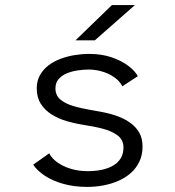

<svg xmlns="http://www.w3.org/2000/svg" viewBox="-20 -724 690 755"><path d="M323 11Q271.5 11 229 -1Q186.5 -13 156.2 -33Q126 -53 110.5 -76.5L173.5 -121Q181 -106.5 195 -94Q209 -81.5 228.8 -71.8Q248.5 -62 273 -56.5Q297.5 -51 326.5 -51Q354.5 -51 379.8 -56.2Q405 -61.5 424.2 -72.5Q443.5 -83.5 454.5 -101.2Q465.5 -119 465.5 -144Q465.5 -174 442.8 -191.2Q420 -208.5 383.5 -218Q347 -227.5 305 -233.5Q273 -238.5 241.2 -248Q209.5 -257.5 183 -274Q156.5 -290.5 140.5 -315.8Q124.5 -341 124.5 -377Q124.5 -405.5 136.8 -427.8Q149 -450 169.5 -466Q190 -482 216.8 -492.2Q243.5 -502.5 272.8 -507.2Q302 -512 330.5 -512Q379.5 -512 418.5 -498.8Q457.5 -485.5 484 -465.5Q510.5 -445.5 522 -424.5L461 -384.5Q454 -399 441 -410.8Q428 -422.5 410.2 -431.5Q392.5 -440.5 371.5 -445.5Q350.5 -450.5 327 -450.5Q308.5 -450.5 286 -447.2Q263.5 -444 243.8 -436Q224 -428 211 -413.5Q198 -399 198 -376.5Q198 -349.5 216.8 -333.2Q235.5 -317 267 -307.5Q298.5 -298 337 -291.5Q362 -287.5 390.2 -281.8Q418.5 -276 445 -266Q471.5 -256 493 -240.5Q514.5 -225 527.5 -202.5Q540.5 -180 540.5 -147.5Q540.5 -114.5 528.2 -88.8Q516 -63 495 -44.2Q474 -25.5 446.2 -13.2Q418.5 -1 387 5Q355.5 11 323 11ZM353 -565.5H277L420 -704H510.5Z"/></svg>

Font: Trispace Thin Light
Style: Regular
Weight: 300
Version: Version 1.210